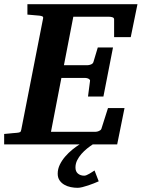

<svg xmlns="http://www.w3.org/2000/svg" viewBox="-35 -691 678 919"><path d="M437.5 176.8Q427.7 181.2 414.6 186.5Q401.4 191.9 387.2 196.5Q373 201.2 359.6 204.6Q346.2 208 336.4 208Q320.3 208 303.5 204.6Q286.6 201.2 272.7 193.1Q258.8 185.1 250 172.1Q241.2 159.2 241.2 140.1Q241.2 118.2 251.2 97.4Q261.2 76.7 277.1 58.3Q293 40 311.5 24.9Q329.6 10.3 346.2 0H-15.1V-49.8Q-3.9 -50.8 7.1 -51.8Q18.1 -52.7 26.4 -53.7Q36.1 -54.7 44.9 -55.2Q56.2 -56.2 60.8 -58.6Q65.4 -61 66.9 -70.8L170.9 -601.1Q173.3 -609.9 168 -612.5Q162.6 -615.2 152.8 -616.2Q144 -616.7 134.8 -617.7Q126.5 -618.7 116.2 -619.4Q106 -620.1 96.2 -621.1V-670.9H623L590.8 -513.2H511.2V-598.1Q511.2 -605.5 503.7 -608.2Q496.1 -610.8 487.8 -610.8H315.9L271 -378.9H383.8Q391.6 -378.9 400.6 -382.6Q409.7 -386.2 412.1 -394L433.1 -463.9H505.9L460 -229H386.2L396 -304.2Q396.5 -307.1 394.5 -309.6Q392.6 -312 389.2 -314Q385.7 -315.9 381.6 -316.9Q377.4 -317.9 374 -317.9H258.8L209 -60.1H421.9Q429.7 -60.1 438.7 -64Q447.8 -67.9 450.2 -74.2L481.9 -173.8H561L525.9 0H409.2Q396.5 8.3 382.3 19.5Q367.2 31.7 354.7 45.9Q342.3 60.1 334.2 76.4Q326.2 92.8 326.2 110.8Q326.2 129.9 338.1 139.9Q350.1 149.9 368.2 149.9Q373 149.9 379.6 147.2Q386.2 144.5 393.1 140.4Q399.9 136.2 406.5 132.1Q413.1 127.9 417.5 125Z"/></svg>

Font: Charis SIL Eur
Style: Bold Italic
Weight: 700
Italic angle: -11°
Foundry: SIL International
Version: Version 5.000